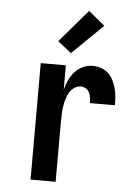

<svg xmlns="http://www.w3.org/2000/svg" viewBox="-54 -812 609 854"><g transform="rotate(5 250.0 -385.0)"><path d="M115 0V-520H227V-412Q233 -434 242.5 -454.5Q252 -475 267 -492Q282 -509 303 -518.5Q324 -528 346 -528Q365 -528 383.5 -522Q402 -516 416 -503Q430 -490 438.5 -473Q447 -456 452 -437.5Q457 -419 458.5 -400Q460 -381 460 -362H348Q348 -374 346.5 -386Q345 -398 340 -408.5Q335 -419 324.5 -425.5Q314 -432 302 -432Q286 -432 272.5 -422.5Q259 -413 251 -399.5Q243 -386 238.5 -370.5Q234 -355 231.5 -339Q229 -323 228 -307.5Q227 -292 227 -276V0ZM245 -576 184 -624 309 -770 382 -710Z"/></g></svg>

Font: Iosevka Term Curly
Style: Bold
Weight: 700
Designer: Belleve Invis
Foundry: Belleve Invis
Version: Version 32.3.0